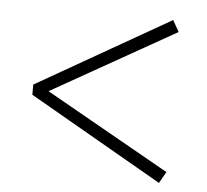

<svg xmlns="http://www.w3.org/2000/svg" viewBox="-44 -670 667 620"><g transform="rotate(5 290.0 -360.0)"><path d="M61 -344 493 -96 514 -133 112 -360 514 -587 493 -624 61 -377Z"/></g></svg>

Font: Harano Aji Mincho KR
Style: Regular
Weight: 400
Foundry: Masamichi Hosoda
Version: HaranoAjiMinchoKR-Regular version 20230610;ttx 4.39.4